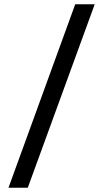

<svg xmlns="http://www.w3.org/2000/svg" viewBox="-20 -776 487 906"><path d="M335 -756H427L111 110H20Z"/></svg>

Font: Madhuban Medium
Style: Regular
Weight: 500
Designer: jaikishan Patel
Foundry: MagicType
Version: Version 1.000